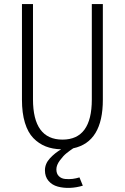

<svg xmlns="http://www.w3.org/2000/svg" viewBox="-20 -720 610 940"><path d="M385.5 189Q354.5 198.5 322.5 199.8Q290.5 201 262.8 193.5Q235 186 217.5 165.5Q200 145 200 114Q200 81.5 224.5 55Q249 28.5 279.5 11Q237.5 10 203.8 -3.2Q170 -16.5 143.2 -44Q116.5 -71.5 102 -119Q87.5 -166.5 87.5 -231.5V-700H141.5V-234Q141.5 -36.5 286 -36.5Q429.5 -36.5 429.5 -232.5V-700H483.5V-231.5Q483.5 -24.5 338.5 6Q321.5 17.5 305.8 30Q290 42.5 273 65.5Q256 88.5 256 109Q256 130.5 268.2 142.5Q280.5 154.5 299.2 156.2Q318 158 335.5 155.8Q353 153.5 369 148.5Z"/></svg>

Font: League Mono Narrow UltraLight
Style: Regular
Weight: 200
Width: 3
Designer: Tyler Finck
Foundry: The League of Moveable Type / Tyler Finck
Version: Version 2.210